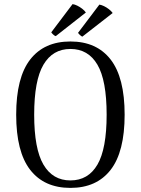

<svg xmlns="http://www.w3.org/2000/svg" viewBox="-20 -909 691 942"><path d="M325.5 12.9Q196.8 12.9 128.1 -75.7Q59.4 -164.2 59.4 -346.3Q59.4 -528.4 128.1 -617Q196.8 -705.5 325.5 -705.5Q454.1 -705.5 522.8 -617Q591.5 -528.4 591.5 -346.3Q591.5 -164.2 522.8 -75.7Q454.1 12.9 325.5 12.9ZM325.5 -23.8Q412.7 -23.8 458 -101.3Q503.2 -178.7 503.2 -346.3Q503.2 -514.5 458 -591.6Q412.7 -668.8 325.5 -668.8Q238.7 -668.8 193.2 -591.6Q147.7 -514.5 147.7 -346.3Q147.7 -178.7 193.2 -101.3Q238.7 -23.8 325.5 -23.8ZM401.3 -847.7 253.5 -731.7Q247.5 -733.2 240.5 -740Q233.5 -746.8 231.5 -750.4L336 -888.8Q346.8 -887.3 359 -881.3Q371.3 -875.3 382.9 -866.4Q394.5 -857.5 401.3 -847.7ZM532.8 -845.2 383.9 -729.2Q378.5 -731.2 371.7 -737.8Q364.9 -744.4 362.9 -747.9L467.5 -886.4Q478.2 -884.8 490.5 -878.8Q502.8 -872.8 514.3 -863.9Q525.9 -855 532.8 -845.2Z"/></svg>

Font: Arima Thin
Style: Regular
Weight: 100
Designer: Joana Correia and Natanael Gama
Foundry: NDISCOVER
Version: Version 1.101;gftools[0.9.23]